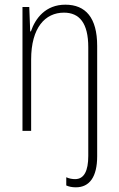

<svg xmlns="http://www.w3.org/2000/svg" viewBox="-20 -559 507 820"><path d="M304 241C362 241 395 197 395 108V-363C395 -483 346 -539 259 -539C175 -539 131 -481 112 -425H109L105 -529H76V0H113V-305C113 -441 173 -505 253 -505C319 -505 357 -461 357 -357V107C357 171 339 206 301 206C289 206 276 204 263 198V233C274 238 287 241 304 241Z"/></svg>

Font: Noto Sans Condensed ExtraLight
Style: Regular
Weight: 200
Width: 3
Designer: Monotype Design Team
Foundry: Monotype Imaging Inc.
Version: Version 2.013